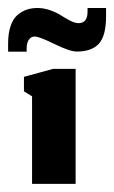

<svg xmlns="http://www.w3.org/2000/svg" viewBox="-53 -453 281 473"><path d="M12.7 -325.7V-334.7Q12.7 -346.3 17.8 -354.7Q23 -363 32.7 -363Q43.7 -363 81.3 -344.5Q119 -326 136.3 -326Q173 -326 190.7 -345.5Q208.3 -365 208.3 -413V-433.3H162.7V-424.7Q162.7 -396 140.7 -396Q132 -396 120.3 -401.8Q108.7 -407.7 98 -414.7Q87.3 -421.7 71.3 -427.5Q55.3 -433.3 39.3 -433.3Q25 -433.3 13 -429.3Q1 -425.3 -9.8 -416.2Q-20.7 -407 -26.8 -389.2Q-33 -371.3 -33 -346.3V-325.7ZM26 0H133.3V-283.3H77.7L6 -263.7V-228L26 -215.7Z"/></svg>

Font: Jomhuria
Style: Regular
Weight: 400
Designer: Arabic design by Kourosh Beigpour, Latin design by Eben Sorkin, engineering by Lasse Fister and Khaled Hosney
Version: Version 1.0010